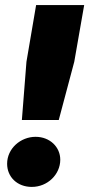

<svg xmlns="http://www.w3.org/2000/svg" viewBox="-20 -720 351 755"><path d="M66 -248H211L272 -477L311 -700H122L84 -477ZM105 15C167 15 217 -34 217 -92C217 -142 176 -182 120 -182C61 -182 8 -136 8 -76C8 -24 48 15 105 15Z"/></svg>

Font: Fixel Display 20240404 ExBold
Style: Italic
Weight: 800
Italic angle: -10°
Designer: AlfaBravo + MacPaw
Foundry: Kyrylo Tkachov, Marchela Mozhyna, Serhii Makarenko, Maria Weinstein, Zakhar Kryvoshyya
Version: Version 1.211;Glyphs 3.2 (3225)